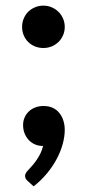

<svg xmlns="http://www.w3.org/2000/svg" viewBox="-20 -520 310 682"><path d="M78 122.5Q69 115 69 104Q69 100 71.8 95Q74.5 90 78.5 86Q84 80 92 71.2Q100 62.5 108 51.2Q116 40 122.8 26.8Q129.5 13.5 133 -1.5Q117 -1.5 104 -7.2Q91 -13 81.8 -23Q72.5 -33 67.2 -46.5Q62 -60 62 -76Q62 -90 67.2 -102.2Q72.5 -114.5 82 -123.8Q91.5 -133 105 -138.2Q118.5 -143.5 134.5 -143.5Q153.5 -143.5 167.8 -136.8Q182 -130 191.2 -118.2Q200.5 -106.5 205.2 -91.2Q210 -76 210 -59Q210 -35 202.8 -8.5Q195.5 18 181.5 44.5Q167.5 71 146.8 96Q126 121 99.5 142ZM58.5 -424.5Q58.5 -440 64.2 -454Q70 -468 80 -478Q90 -488 104 -494Q118 -500 134 -500Q150 -500 163.8 -494Q177.5 -488 187.8 -478Q198 -468 204 -454Q210 -440 210 -424.5Q210 -408.5 204 -394.8Q198 -381 187.8 -371Q177.5 -361 163.8 -355.2Q150 -349.5 134 -349.5Q118 -349.5 104 -355.2Q90 -361 80 -371Q70 -381 64.2 -394.8Q58.5 -408.5 58.5 -424.5Z"/></svg>

Font: Lato
Style: Bold
Weight: 700
Designer: Lukasz Dziedzic with Adam Twardoch and Botio Nikoltchev
Foundry: tyPoland Lukasz Dziedzic
Version: Version 2.010; 2014-09-01; http://www.latofonts.com/; ttfaut